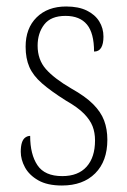

<svg xmlns="http://www.w3.org/2000/svg" viewBox="-20 -562 392 592"><path d="M171 10Q126 10 98 -6Q70 -22 57 -46Q44 -70 44 -94Q44 -111 47.5 -122Q51 -133 58 -138Q65 -143 73 -143Q73 -86 95.5 -52.5Q118 -19 172 -19Q221 -19 247 -48Q273 -77 273 -129Q273 -153 265.5 -172.5Q258 -192 239 -211.5Q220 -231 183 -252Q137 -281 109.5 -305Q82 -329 70.5 -355.5Q59 -382 59 -418Q59 -475 93 -508.5Q127 -542 184 -542Q222 -542 247.5 -529.5Q273 -517 286 -496Q299 -475 299 -449Q299 -427 292 -415Q285 -403 270 -403Q270 -460 248 -486.5Q226 -513 182 -513Q137 -513 116.5 -486.5Q96 -460 96 -421Q96 -378 121.5 -349Q147 -320 200 -289Q243 -265 267 -241Q291 -217 301 -190.5Q311 -164 311 -131Q311 -65 273.5 -27.5Q236 10 171 10Z"/></svg>

Font: Noto Serif Khmer Condensed ExtraLight
Style: Regular
Weight: 250
Width: 3
Designer: Danh Hong and the Monotype Design Team
Foundry: Monotype Imaging Inc.
Version: Version 2.004